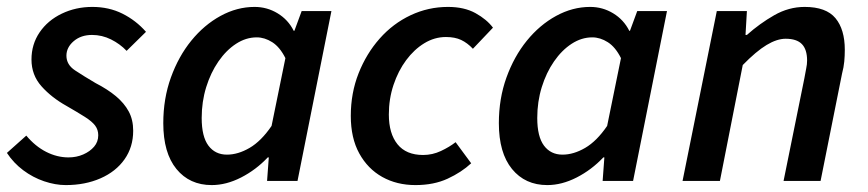

<svg xmlns="http://www.w3.org/2000/svg" viewBox="-24 -523 2510 555"><path d="M166 12Q136 12 103.5 1Q71 -10 43 -31Q15 -52 -4 -81L52 -131Q78 -100 109.5 -84Q141 -68 174 -68Q197 -68 216.5 -76.5Q236 -85 248 -99Q260 -113 260 -132Q260 -148 251 -160Q242 -172 221.5 -185Q201 -198 168 -217Q125 -241 96 -273.5Q67 -306 67 -351Q67 -395 90.5 -429.5Q114 -464 154.5 -483.5Q195 -503 243 -503Q291 -503 330 -483.5Q369 -464 398 -431L342 -376Q323 -396 297 -409Q271 -422 242 -422Q210 -422 189 -404Q168 -386 168 -362Q168 -336 193 -319.5Q218 -303 252 -283Q287 -265 311 -245Q335 -225 348 -201Q361 -177 361 -145Q361 -98 336 -62.5Q311 -27 266.5 -7.5Q222 12 166 12Z M588 12Q524 12 486 -34.5Q448 -81 448 -167Q448 -238 470 -299Q492 -360 529 -405.5Q566 -451 613.5 -477Q661 -503 712 -503Q748 -503 778.5 -484.5Q809 -466 825 -434H827L848 -491H934L836 0H748L753 -68H750Q716 -32 673 -10Q630 12 588 12ZM632 -76Q664 -76 697.5 -95.5Q731 -115 761 -159L801 -355Q785 -387 763 -401Q741 -415 718 -415Q687 -415 658.5 -396.5Q630 -378 607.5 -345.5Q585 -313 572 -271Q559 -229 559 -182Q559 -128 578.5 -102Q598 -76 632 -76Z M1177 12Q1123 12 1081 -11.5Q1039 -35 1014.5 -79.5Q990 -124 990 -188Q990 -254 1012.5 -311Q1035 -368 1073.5 -411.5Q1112 -455 1163 -479Q1214 -503 1271 -503Q1318 -503 1350.5 -485Q1383 -467 1401 -443L1343 -382Q1327 -399 1309 -407.5Q1291 -416 1265 -416Q1232 -416 1202.5 -398Q1173 -380 1150 -349Q1127 -318 1113.5 -277.5Q1100 -237 1100 -192Q1100 -137 1125 -106Q1150 -75 1199 -75Q1226 -75 1250.5 -86.5Q1275 -98 1293 -112L1338 -51Q1310 -25 1270 -6.5Q1230 12 1177 12Z M1558 12Q1494 12 1456 -34.5Q1418 -81 1418 -167Q1418 -238 1440 -299Q1462 -360 1499 -405.5Q1536 -451 1583.5 -477Q1631 -503 1682 -503Q1718 -503 1748.5 -484.5Q1779 -466 1795 -434H1797L1818 -491H1904L1806 0H1718L1723 -68H1720Q1686 -32 1643 -10Q1600 12 1558 12ZM1602 -76Q1634 -76 1667.5 -95.5Q1701 -115 1731 -159L1771 -355Q1755 -387 1733 -401Q1711 -415 1688 -415Q1657 -415 1628.5 -396.5Q1600 -378 1577.5 -345.5Q1555 -313 1542 -271Q1529 -229 1529 -182Q1529 -128 1548.5 -102Q1568 -76 1602 -76Z M1949 0 2048 -491H2135L2131 -422H2135Q2172 -455 2214 -479Q2256 -503 2302 -503Q2364 -503 2391 -470.5Q2418 -438 2418 -379Q2418 -362 2416.5 -345.5Q2415 -329 2410 -310L2348 0H2241L2301 -296Q2304 -314 2306.5 -325.5Q2309 -337 2309 -348Q2309 -380 2294 -395.5Q2279 -411 2247 -411Q2222 -411 2192 -393Q2162 -375 2123 -335L2057 0Z"/></svg>

Font: Source Sans 3 ExtraLight SemiBold
Style: Italic
Weight: 600
Italic angle: -11°
Version: Version 3.052;hotconv 1.1.0;makeotfexe 2.6.0